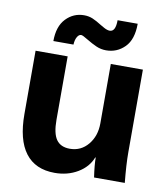

<svg xmlns="http://www.w3.org/2000/svg" viewBox="-80 -760 724 837"><g transform="rotate(10 282.0 -341.5)"><path d="M44 -220V-500H186V-219Q186 -159 205 -132Q224 -105 265 -105Q314 -105 345.5 -143Q377 -181 377 -237V-500H519V-134Q519 -80 527 0H391Q383 -54 383 -87H381Q364 -43 319.5 -16.5Q275 10 218 10Q132 10 88 -48Q44 -106 44 -220ZM226 -689Q247 -689 264.5 -681.5Q282 -674 304 -660Q307 -658 321.5 -650Q336 -642 347 -642Q373 -642 373 -693H462Q462 -623 428 -589Q394 -555 346 -555Q323 -555 302.5 -564Q282 -573 259 -587Q235 -602 228 -602Q218 -602 210.5 -589Q203 -576 202 -555H113Q113 -620 146 -654.5Q179 -689 226 -689Z"/></g></svg>

Font: Sarabun ExtraBold
Style: Regular
Weight: 800
Version: Version 1.000; ttfautohint (v1.6)